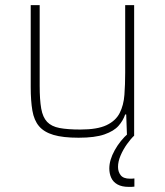

<svg xmlns="http://www.w3.org/2000/svg" viewBox="-20 -530 644 750"><path d="M287 8Q226 8 189 -3Q152 -14 132.5 -37Q113 -60 106.5 -98Q100 -136 100 -190V-510H135V-195Q135 -140 141 -106Q147 -72 164 -54Q181 -36 212.5 -30Q244 -24 294 -24Q360 -24 396 -41Q432 -58 447.5 -88.5Q463 -119 466 -159.5Q469 -200 469 -246V-510H504V0H476L473 -83H469Q461 -59 443 -38.5Q425 -18 388 -5Q351 8 287 8ZM483 200Q456 200 439 190.5Q422 181 414.5 164.5Q407 148 407 128Q407 95 428 57Q449 19 482 -10L504 0Q491 12 476 33Q461 54 451 77.5Q441 101 441 122Q441 141 451.5 154.5Q462 168 488 168Q491 168 494.5 168Q498 168 505 167V199Q498 200 494 200Q490 200 483 200Z"/></svg>

Font: Saira Thin
Style: Regular
Weight: 100
Designer: Hector Gatti with collaboration of the Omnibus-Type team
Foundry: Omnibus-Type
Version: Version 1.101